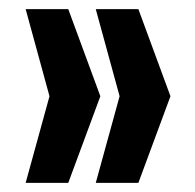

<svg xmlns="http://www.w3.org/2000/svg" viewBox="-20 -530 426 419"><path d="M36 -131 88 -320 36 -510H129L199 -320L129 -131ZM189 -131 241 -320 189 -510H282L352 -320L282 -131Z"/></svg>

Font: Saira ExtraCondensed ExtraBold
Style: Regular
Weight: 800
Width: 2
Designer: Hector Gatti with collaboration of the Omnibus-Type team
Foundry: Omnibus-Type
Version: Version 1.101